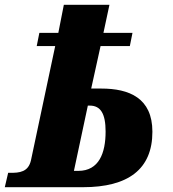

<svg xmlns="http://www.w3.org/2000/svg" viewBox="-44 -780 721 800"><path d="M-24 0H302C489 0 591 -74 591 -231C591 -372 494 -411 378 -411H336L375 -588H497L508 -643H387L412 -760H222L199 -643H120L109 -588H186L85 -112C74 -64 39 -59 -5 -60H-10ZM282 -68H264L322 -340H330C375 -340 396 -307 396 -232C396 -143 369 -68 282 -68Z"/></svg>

Font: Noto Serif SemiCondensed Black
Style: Italic
Weight: 900
Width: 4
Italic angle: -12°
Designer: Monotype Design Team
Foundry: Monotype Imaging Inc.
Version: Version 2.014